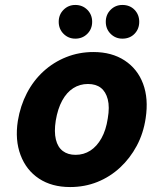

<svg xmlns="http://www.w3.org/2000/svg" viewBox="-20 -743 660 775"><path d="M263 12Q189 12 137.5 -22Q86 -56 63 -117Q40 -178 52 -255Q62 -316 88.5 -367Q115 -418 155.5 -455Q196 -492 247.5 -512.5Q299 -533 357 -533Q431 -533 483 -499Q535 -465 557.5 -405Q580 -345 568 -266Q559 -205 532 -154.5Q505 -104 464.5 -66.5Q424 -29 373 -8.5Q322 12 263 12ZM285 -118Q318 -118 344.5 -135Q371 -152 389.5 -185Q408 -218 415 -265Q423 -311 415 -342Q407 -373 387 -388.5Q367 -404 335 -404Q302 -404 275.5 -387Q249 -370 231 -337Q213 -304 205 -256Q198 -211 205.5 -180Q213 -149 233.5 -133.5Q254 -118 285 -118ZM284 -587Q256 -587 236.5 -606.5Q217 -626 217 -655Q217 -684 236.5 -703.5Q256 -723 284 -723Q313 -723 332.5 -703.5Q352 -684 352 -655Q352 -626 332.5 -606.5Q313 -587 284 -587ZM474 -587Q446 -587 426.5 -606.5Q407 -626 407 -655Q407 -684 426.5 -703.5Q446 -723 474 -723Q504 -723 523 -703.5Q542 -684 542 -655Q542 -626 523 -606.5Q504 -587 474 -587Z"/></svg>

Font: DM Sans 10pt Black
Style: Italic
Weight: 900
Italic angle: -10°
Version: Version 4.004;gftools[0.9.30]